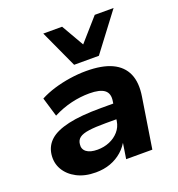

<svg xmlns="http://www.w3.org/2000/svg" viewBox="-139 -881 931 1006"><g transform="rotate(-20 326.5 -378.0)"><path d="M225 11Q164 11 120 -12Q76 -35 54 -73Q32 -111 38 -158Q44 -204 78 -234.5Q112 -265 182 -281Q252 -297 365 -297H452L439 -214H360Q302 -214 266.5 -209Q231 -204 214.5 -191.5Q198 -179 196 -157Q192 -130 212.5 -114Q233 -98 274 -98Q310 -98 341 -111Q372 -124 393 -148Q414 -172 419 -204L435 -309Q442 -351 417 -370.5Q392 -390 333 -390Q283 -390 232 -378Q181 -366 130 -340L98 -447Q134 -466 177 -479Q220 -492 266.5 -499Q313 -506 357 -506Q446 -506 500.5 -480.5Q555 -455 577 -405Q599 -355 587 -280L543 0H397L413 -102H419Q402 -67 373 -41.5Q344 -16 307 -2.5Q270 11 225 11ZM310 -558 214 -767H319L391 -642L501 -767H606L448 -558Z"/></g></svg>

Font: Nunito Sans 10pt SemiExpanded ExtraBold
Style: Italic
Weight: 800
Width: 6
Italic angle: -9°
Designer: Vernon Adams
Foundry: Vernon Adams
Version: Version 3.101;gftools[0.9.27]